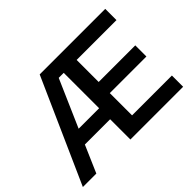

<svg xmlns="http://www.w3.org/2000/svg" viewBox="-137 -960 1220 1220"><g transform="rotate(-45 473.0 -350.0)"><path d="M548 -599V-401H877V-301H548V-101H906V0H432V-182H205L126 0H5L317 -700H906V-599ZM432 -281V-599H387L248 -281Z"/></g></svg>

Font: Chakra Petch SemiBold
Style: Regular
Weight: 600
Designer: Katatrad Aksorn Co.,Ltd.
Foundry: Cadson Demak Co.,Ltd.
Version: Version 1.000; ttfautohint (v1.6)